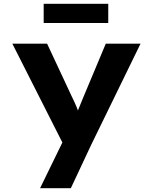

<svg xmlns="http://www.w3.org/2000/svg" viewBox="-20 -761 805 1011"><path d="M191 230 330 -55 327 26 45 -531H228L357 -255Q371 -227 383 -198.5Q395 -170 402 -142L372 -134Q381 -156 393 -186Q405 -216 418 -247L537 -531H720L460 2L353 230ZM210 -640V-741H550V-640Z"/></svg>

Font: Lexend Exa
Style: Bold
Weight: 700
Designer: Bonnie Shaver-Troup, Thomas Jockin
Foundry: Lexend
Version: Version 1.007